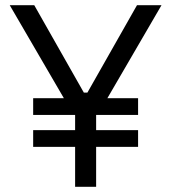

<svg xmlns="http://www.w3.org/2000/svg" viewBox="-20 -720 660 740"><path d="M269.5 0V-285.8L254.5 -292.8L17.5 -700H112L303.2 -363H316.8L508 -700H602.5L365.5 -292.8L350.5 -285.8V0ZM107.8 -154V-218.5H512.2V-154ZM107.8 -277V-341.5H512.2V-277Z"/></svg>

Font: Space 7353
Style: Regular
Weight: 400
Designer: Christine Claussen + Ruben Lyon  (Space 7353)
Version: Version 1.000;FEAKit 1.0